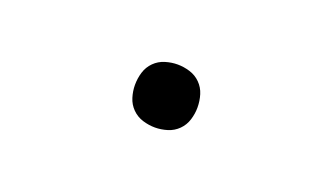

<svg xmlns="http://www.w3.org/2000/svg" viewBox="-30 -249 661 381"><g transform="rotate(20 300.0 -58.5)"><path d="M300 8Q287 8 274 4Q261 0 251.5 -9.5Q242 -19 238 -32Q234 -45 234 -58Q234 -72 238 -85Q242 -98 251.5 -107.5Q261 -117 274 -121Q287 -125 300 -125Q313 -125 326 -121Q339 -117 348.5 -107.5Q358 -98 362 -85Q366 -72 366 -58Q366 -45 362 -32Q358 -19 348.5 -9.5Q339 0 326 4Q313 8 300 8Z"/></g></svg>

Font: Iosevka Curly Slab LtEx
Style: Regular
Weight: 300
Width: 7
Monospace: yes
Designer: Belleve Invis
Foundry: Belleve Invis
Version: Version 11.1.0; ttfautohint (v1.8.3)